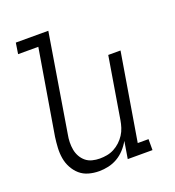

<svg xmlns="http://www.w3.org/2000/svg" viewBox="-135 -841 869 955"><g transform="rotate(-20 300.0 -363.5)"><path d="M228 8Q199 8 172.5 0.5Q146 -7 126.5 -24Q107 -41 94 -65Q81 -89 76.5 -116Q72 -143 73.5 -171Q75 -199 79 -228L154 -677H47L56 -735H228L143 -218Q139 -198 138.5 -177.5Q138 -157 141.5 -137.5Q145 -118 154.5 -101Q164 -84 178.5 -72Q193 -60 212.5 -55Q232 -50 252 -50Q271 -50 290.5 -53.5Q310 -57 328 -66.5Q346 -76 361 -90Q376 -104 387 -121Q398 -138 404 -157Q410 -176 413 -194L467 -520H532L455 -58H512V0H381L396 -91Q383 -68 365 -48.5Q347 -29 324.5 -16Q302 -3 277 2.5Q252 8 228 8Z"/></g></svg>

Font: Iosevka HT Light Extended
Style: Italic
Weight: 300
Width: 7
Italic angle: -9°
Monospace: yes
Designer: Belleve Invis
Foundry: Belleve Invis
Version: Version 32.3.0; ttfautohint (v1.8.4)